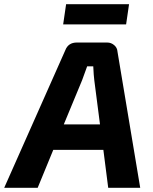

<svg xmlns="http://www.w3.org/2000/svg" viewBox="-59 -892 726 912"><path d="M540 -776H241L255 -872H554ZM432 -180H194L120 0H-39L251 -653Q265 -690 306 -690H450Q469 -690 483.5 -677.5Q498 -665 499 -647L607 0H455ZM416 -301 389 -510Q386 -532 384 -577H355Q337 -526 331 -511L244 -301Z"/></svg>

Font: Exo 2.0
Style: Bold Italic
Weight: 700
Italic angle: -8°
Designer: Natanael Gama
Version: Version 1.001;PS 001.001;hotconv 1.0.70;makeotf.lib2.5.58329